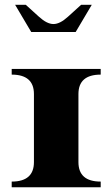

<svg xmlns="http://www.w3.org/2000/svg" viewBox="-20 -789 474 809"><path d="M111.6 -654.1 43.7 -768.8H88.6L144.3 -718.3Q178 -687.7 205.3 -687.7Q232.4 -687.7 266.1 -718.3L321.8 -768.8H366.7L298.8 -654.1ZM123 -392.6Q123 -474.6 29.3 -474.6V-498.5H404.3V-474.6Q310.5 -474.6 310.5 -392.6V-106Q310.5 -23.9 404.3 -23.9V0H29.3V-23.9Q123 -23.9 123 -106Z"/></svg>

Font: itsadzoke
Style: Regular
Weight: 700
Width: 7
Version: Version 0.45